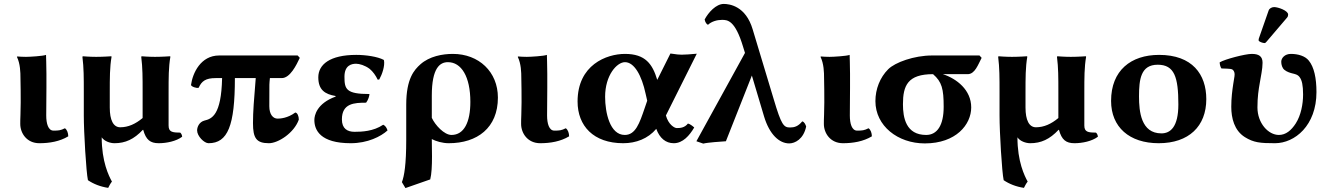

<svg xmlns="http://www.w3.org/2000/svg" viewBox="-20 -718 6743 976"><path d="M85 -261C86 -222 85 -173 84 -135C83 -115 83 -99 83 -88C83 -41 116 10 180 10C232 10 284 1 327 -25C327 -41 321 -59 310 -66C288 -55 278 -54 252 -54C225 -54 215 -90 215 -131C215 -161 216 -212 216 -272V-343C216 -375 214 -439 214 -439C199 -433 131 -429 112 -429C100 -429 74 -430 68 -431L66 -429C83 -394 84 -350 84 -322Z M538 -248C538 -323 538 -376 547 -429L546 -432C546 -432 504 -429 469 -429C435 -429 401 -432 401 -432L399 -429C406 -373 406 -325 406 -249V-130C406 -47 418 157 427 198C455 217 490 231 530 237C535 227 541 215 549 205C533 176 497 104 497 -20C510 0 540 10 562 10C617 10 661 -10 706 -58H708C722 -7 744 10 787 10C826 10 876 0 906 -23C905 -32 902 -39 896 -44C856 -44 837 -47 837 -80V-249C837 -324 837 -376 846 -429L845 -432C845 -432 803 -429 768 -429C734 -429 700 -432 700 -432L698 -429C705 -373 705 -326 705 -250V-118C669 -88 632 -71 591 -71C556 -71 538 -108 538 -171Z M1493 -436H1094C1000 -436 959 -346 951 -286C952 -278 979 -268 990 -272C1005 -306 1026 -321 1076 -321H1109C1105 -131 1056 -114 1019 -105C993 -98 982 -73 982 -55C982 -26 1018 10 1040 10C1138 10 1174 -79 1174 -321H1280C1271 -212 1266 -150 1266 -92C1266 -16 1283 10 1347 10C1394 10 1475 -42 1499 -110C1499 -127 1492 -145 1481 -146C1442 -117 1404 -115 1391 -115C1368 -115 1349 -136 1349 -178C1349 -316 1349 -285 1352 -321H1412C1455 -321 1487 -388 1504 -424Z M1790 -394C1807 -394 1835 -386 1859 -368C1876 -354 1890 -334 1900 -313L1908 -314C1923 -341 1937 -383 1932 -411L1930 -414C1899 -430 1841 -439 1791 -439C1657 -439 1598 -390 1598 -325C1598 -261 1632 -239 1686 -230V-227C1590 -192 1578 -131 1578 -108C1578 -56 1609 10 1763 10C1849 10 1916 -24 1950 -55C1945 -69 1940 -78 1928 -84C1878 -50 1818 -48 1782 -48C1746 -48 1718 -64 1718 -111C1718 -193 1781 -196 1841 -196C1852 -210 1858 -231 1858 -240C1739 -240 1731 -265 1731 -328C1731 -386 1767 -394 1790 -394Z M2167 194C2174 167 2176 124 2176 77C2176 48 2175 17 2175 -11C2196 0 2229 10 2261 10C2406 10 2511 -68 2511 -222C2511 -353 2414 -444 2282 -444C2229 -444 2163 -432 2117 -391C2086 -363 2045 -319 2045 -186V-7C2045 118 2035 177 2023 208L2041 238ZM2371 -200C2371 -97 2339 -32 2275 -32C2238 -32 2192 -82 2175 -119V-232C2175 -374 2217 -402 2257 -402C2325 -402 2371 -329 2371 -200Z M2631 -261C2632 -222 2631 -173 2630 -135C2629 -115 2629 -99 2629 -88C2629 -41 2662 10 2726 10C2778 10 2830 1 2873 -25C2873 -41 2867 -59 2856 -66C2834 -55 2824 -54 2798 -54C2771 -54 2761 -90 2761 -131C2761 -161 2762 -212 2762 -272V-343C2762 -375 2760 -439 2760 -439C2745 -433 2677 -429 2658 -429C2646 -429 2620 -430 2614 -431L2612 -429C2629 -394 2630 -350 2630 -322Z M3157 -444C3063 -444 2916 -388 2916 -202C2916 -78 2997 10 3148 10C3213 10 3274 -13 3316 -63C3333 -16 3364 10 3405 10C3451 10 3485 -29 3509 -70C3500 -78 3487 -88 3477 -90C3460 -68 3437 -67 3420 -67C3409 -67 3378 -84 3365 -131L3522 -445C3493 -442 3459 -440 3445 -440C3433 -440 3420 -441 3388 -446L3321 -312C3297 -392 3261 -444 3157 -444ZM3270 -206 3257 -168C3231 -92 3211 -32 3156 -32C3080 -32 3056 -146 3056 -226C3056 -336 3116 -402 3157 -402C3204 -402 3242 -335 3262 -241Z M4078 -75C4075 -84 4069 -99 4058 -101C4037 -75 4017 -70 3996 -70C3964 -70 3952 -82 3913 -214L3806 -569C3771 -687 3689 -698 3659 -698C3620 -698 3581 -655 3562 -619C3564 -606 3572 -594 3579 -592C3597 -609 3625 -617 3650 -617C3678 -617 3717 -616 3758 -478L3767 -449L3520 0L3555 12C3578 6 3643 2 3670 0L3802 -334L3864 -126C3892 -33 3942 11 3992 11C4021 11 4065 -11 4078 -75Z M4170 -261C4171 -222 4170 -173 4169 -135C4168 -115 4168 -99 4168 -88C4168 -41 4201 10 4265 10C4317 10 4369 1 4412 -25C4412 -41 4406 -59 4395 -66C4373 -55 4363 -54 4337 -54C4310 -54 4300 -90 4300 -131C4300 -161 4301 -212 4301 -272V-343C4301 -375 4299 -439 4299 -439C4284 -433 4216 -429 4197 -429C4185 -429 4159 -430 4153 -431L4151 -429C4168 -394 4169 -350 4169 -322Z M4899 -341C4936 -341 4952 -390 4970 -424L4959 -436H4718C4627 -436 4530 -401 4495 -366C4453 -324 4430 -265 4430 -204C4430 -78 4544 11 4681 11C4840 11 4917 -85 4917 -172C4917 -261 4843 -318 4773 -341ZM4688 -32C4585 -32 4570 -120 4570 -188C4570 -283 4594 -341 4723 -341C4768 -302 4777 -266 4777 -175C4777 -81 4744 -32 4688 -32Z M5193 -248C5193 -323 5193 -376 5202 -429L5201 -432C5201 -432 5159 -429 5124 -429C5090 -429 5056 -432 5056 -432L5054 -429C5061 -373 5061 -325 5061 -249V-130C5061 -47 5073 157 5082 198C5110 217 5145 231 5185 237C5190 227 5196 215 5204 205C5188 176 5152 104 5152 -20C5165 0 5195 10 5217 10C5272 10 5316 -10 5361 -58H5363C5377 -7 5399 10 5442 10C5481 10 5531 0 5561 -23C5560 -32 5557 -39 5551 -44C5511 -44 5492 -47 5492 -80V-249C5492 -324 5492 -376 5501 -429L5500 -432C5500 -432 5458 -429 5423 -429C5389 -429 5355 -432 5355 -432L5353 -429C5360 -373 5360 -326 5360 -250V-118C5324 -88 5287 -71 5246 -71C5211 -71 5193 -108 5193 -171Z M5628 -205C5628 -72 5721 10 5870 10C6023 10 6112 -76 6112 -214C6112 -340 6041 -439 5872 -439C5729 -439 5628 -360 5628 -205ZM5865 -389C5950 -389 5970 -326 5970 -187C5970 -72 5929 -40 5884 -40C5780 -40 5770 -151 5770 -228C5770 -315 5779 -389 5865 -389Z M6672 -250C6672 -321 6660 -377 6633 -410C6614 -434 6577 -444 6542 -444C6511 -444 6493 -423 6493 -404C6493 -389 6498 -372 6509 -363C6522 -352 6541 -347 6549 -345C6560 -342 6577 -340 6587 -325C6598 -310 6604 -285 6604 -238C6604 -188 6593 -132 6567 -91C6544 -55 6516 -32 6481 -32C6427 -32 6372 -92 6372 -172C6372 -226 6378 -263 6384 -297C6389 -330 6398 -366 6398 -399C6398 -432 6379 -444 6343 -444C6310 -444 6206 -417 6180 -401C6180 -391 6184 -376 6189 -370C6202 -369 6235 -370 6244 -365C6250 -362 6256 -352 6256 -341C6256 -326 6252 -316 6249 -291C6244 -258 6239 -220 6239 -175C6239 -118 6254 -55 6308 -21C6353 7 6386 10 6461 10C6562 10 6672 -80 6672 -250ZM6457 -682C6446 -682 6433 -676 6429 -665L6379 -522C6378 -519 6378 -514 6378 -513C6378 -506 6400 -499 6408 -499C6412 -499 6416 -503 6419 -507L6523 -629C6527 -634 6528 -639 6528 -644C6528 -664 6477 -682 6457 -682Z"/></svg>

Font: Libertinus Sans
Style: Bold
Weight: 700
Designer: Philipp H. Poll, Khaled Hosny
Foundry: Caleb Maclennan
Version: Version 7.050;RELEASE